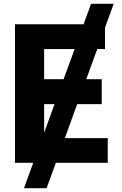

<svg xmlns="http://www.w3.org/2000/svg" viewBox="-20 -852 640 1005"><path d="M58.5 -725H417.5L456.5 -832H575L529.5 -707V-595H489L431.5 -437.5H512.5V-307H384L319.5 -129H544V0H272.5L224 133H105.5L154 0H58.5ZM265.5 -307H211V-157ZM313 -437.5 370.5 -595H211V-437.5Z"/></svg>

Font: JuliaMono ExtraBold
Style: Regular
Weight: 800
Monospace: yes
Designer: cormullion
Foundry: corm
Version: Version 0.055; ttfautohint (v1.8.4)